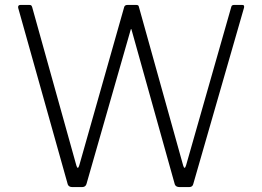

<svg xmlns="http://www.w3.org/2000/svg" viewBox="-20 -762 1067 782"><path d="M966 -742Q972 -742 973.5 -739Q975 -736 974 -731L767 -12Q764 0 750 0H712Q696 0 692 -11L516 -640Q515 -644 514 -644Q513 -644 512 -640L332 -12Q328 0 314 0H275Q260 0 256 -11L54 -730Q53 -736 55.5 -739Q58 -742 64 -742H97Q104 -742 106.5 -740.5Q109 -739 111 -733L291 -88Q294 -78 297 -78.5Q300 -79 303 -89L486 -734Q487 -737 490 -739.5Q493 -742 501 -742H533Q539 -742 542 -740.5Q545 -739 546 -733L726 -88Q729 -78 732 -78.5Q735 -79 738 -89L922 -734Q923 -739 926.5 -740.5Q930 -742 935 -742H966Z"/></svg>

Font: Libre Franklin Thin ExtraLight
Style: Regular
Weight: 250
Version: Version 3.000